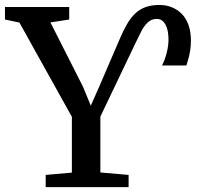

<svg xmlns="http://www.w3.org/2000/svg" viewBox="-34 -772 839 792"><path d="M154.5 0V-50.5L262.5 -60V-290L46 -679L-13.5 -691.5V-743H251.5V-691.5L174 -679.5L308.5 -414L340.5 -336L375 -414L460 -611.5Q475.5 -648 491.2 -674.5Q507 -701 525.5 -718Q544 -735 568 -743.2Q592 -751.5 624 -751.5Q651 -751.5 674.2 -742.2Q697.5 -733 715.5 -715Q733.5 -697 743.5 -669.2Q753.5 -641.5 753.5 -604.5Q753.5 -584.5 751 -567.5Q748.5 -550.5 744.5 -534.8Q740.5 -519 735 -502H634.5Q647 -527 654 -555.5Q661 -584 661 -606.5Q661 -636.5 654.8 -655.8Q648.5 -675 638 -684.5Q627.5 -694 613 -694Q590.5 -694 575 -679Q559.5 -664 548.2 -641.5Q537 -619 525.5 -595.5L380 -291V-60.5L496.5 -50.5V0Z"/></svg>

Font: Merriweather 20pt Medium
Style: Regular
Weight: 500
Version: Version 2.100